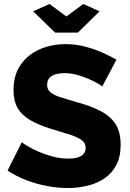

<svg xmlns="http://www.w3.org/2000/svg" viewBox="-20 -938 655 966"><path d="M494 -502Q491 -507 473 -517.5Q455 -528 428 -540Q401 -552 369 -561Q337 -570 305 -570Q263 -570 240 -555.5Q217 -541 217 -511Q217 -487 234.5 -473Q252 -459 285 -448.5Q318 -438 366 -424Q434 -406 484 -380.5Q534 -355 560.5 -315Q587 -275 587 -209Q587 -149 565 -107.5Q543 -66 505.5 -40.5Q468 -15 420 -3.5Q372 8 321 8Q269 8 214.5 -2.5Q160 -13 110 -32.5Q60 -52 18 -80L90 -223Q94 -218 116 -204.5Q138 -191 170.5 -176.5Q203 -162 243 -151Q283 -140 324 -140Q368 -140 389.5 -154Q411 -168 411 -193Q411 -220 388.5 -235Q366 -250 327.5 -262Q289 -274 239 -289Q174 -309 131.5 -334Q89 -359 68.5 -395Q48 -431 48 -485Q48 -560 83.5 -611.5Q119 -663 179 -689.5Q239 -716 310 -716Q360 -716 406.5 -704Q453 -692 493.5 -674Q534 -656 566 -638ZM229 -918 314 -855 399 -918 481 -881 372 -774H257L147 -881Z"/></svg>

Font: Raleway Thin ExtraBold
Style: Regular
Weight: 800
Version: Version 4.026